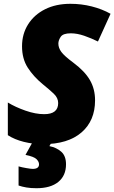

<svg xmlns="http://www.w3.org/2000/svg" viewBox="-20 -744 598 1004"><path d="M205.1 9.8Q151.9 9.8 103.8 -2.4Q55.7 -14.6 21 -37.1V-208Q60.1 -184.1 113 -165.5Q166 -147 210.9 -147Q284.2 -147 284.2 -205.1Q284.2 -232.4 260.7 -254.4Q237.3 -276.4 204.1 -303.2Q154.8 -343.8 125 -390.4Q95.2 -437 95.2 -502Q95.2 -566.4 127 -616.7Q158.7 -667 215.6 -695.6Q272.5 -724.1 348.1 -724.1Q405.8 -724.1 459.7 -710.4Q513.7 -696.8 558.1 -671.9L492.2 -526.9Q458 -543.9 420.7 -556.9Q383.3 -569.8 350.1 -569.8Q309.6 -569.8 297.4 -551.5Q285.2 -533.2 285.2 -516.1Q285.2 -493.7 300.8 -472.4Q316.4 -451.2 363.8 -416Q423.3 -371.6 450.2 -325.2Q477.1 -278.8 477.1 -219.2Q477.1 -112.8 406.2 -51.5Q335.4 9.8 205.1 9.8ZM170.9 240.2Q141.1 240.2 118.2 236.3Q95.2 232.4 77.1 226.1V126Q93.8 130.9 117.9 135Q142.1 139.2 150.9 139.2Q184.1 139.2 184.1 115.2Q184.1 101.6 171.1 88.4Q158.2 75.2 113.3 65.9L149.9 0H250L238.3 20Q276.4 27.8 300.8 49.8Q325.2 71.8 325.2 115.2Q325.2 174.3 284.9 207.3Q244.6 240.2 170.9 240.2Z"/></svg>

Font: Open Sans ExtraBold
Style: Italic
Weight: 800
Italic angle: -12°
Designer: Monotype Design Team
Foundry: Monotype Imaging Inc.
Version: Version 3.000; ttfautohint (v1.8.4)